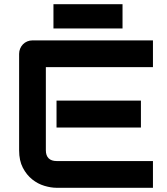

<svg xmlns="http://www.w3.org/2000/svg" viewBox="-20 -892 795 912"><path d="M649.4 -286.1H248.5V-414.1H649.4ZM706.5 0H248.5Q222.2 0 190.9 -9.3Q159.7 -18.6 133.1 -39.8Q106.4 -61 88.6 -95Q70.8 -128.9 70.8 -178.2V-636.2Q70.8 -649.4 75.7 -661.1Q80.6 -672.9 89.1 -681.6Q97.7 -690.4 109.4 -695.3Q121.1 -700.2 134.8 -700.2H706.5V-573.2H197.8V-178.2Q197.8 -153.3 210.9 -140.1Q224.1 -127 249.5 -127H706.5ZM233.9 -756.8V-872.1H562V-756.8Z"/></svg>

Font: Audiowide
Style: Regular
Weight: 400
Designer: Astigmatic (AOETI)
Foundry: Astigmatic (AOETI)
Version: Version 1.002